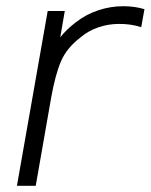

<svg xmlns="http://www.w3.org/2000/svg" viewBox="-20 -598 485 618"><path d="M445 -568.5 434.5 -510.5Q400.5 -521.5 362.5 -521Q328 -521 295.2 -509.5Q262.5 -498 238.5 -477Q194.5 -443.5 176 -400Q166.5 -377.5 159 -349.2Q151.5 -321 145 -285.5L95 0H34.5L133.5 -562.5H188.5L174 -478Q194 -503.5 225 -527Q258 -552.5 297.2 -565.2Q336.5 -578 376 -578Q413.5 -578 445 -568.5Z"/></svg>

Font: Russisch Sans Light
Style: Italic
Weight: 300
Italic angle: -10°
Designer: Michael Sharanda (font) & Cristiano Sobral (main changes)
Foundry: Michael Sharanda
Version: Version 2.00;September 8, 2020;FontCreator 13.0.0.2681 64-bi